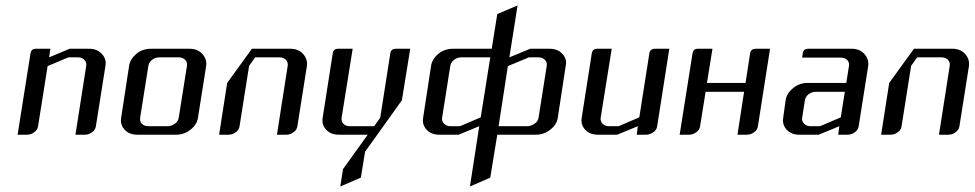

<svg xmlns="http://www.w3.org/2000/svg" viewBox="-20 -489 3540 697"><path d="M43.9 0 90.8 -295.9Q93.8 -312 109.9 -312H163.1L158.2 -280.8L232.9 -312H303.2Q332.5 -312 349.1 -293.9Q363.8 -279.3 363.8 -259.3Q363.8 -255.9 362.8 -250L328.1 -30.8Q326.2 -17.1 314 -8.8Q302.2 0 288.1 0H253.9L293 -250Q294.9 -263.2 286.1 -272Q277.3 -280.8 263.2 -280.8H228L152.8 -249L118.2 -30.8Q116.2 -17.1 104 -8.8Q92.3 0 78.1 0Z M418.9 -52.2Q418.9 -55.2 419.9 -62L448.7 -250Q452.1 -274.4 475.6 -293.9Q497.1 -312 528.8 -312H668.9Q696.8 -312 714.4 -293.5Q729 -277.3 729 -257.3Q729 -252.4 728.5 -250L698.7 -62Q695.3 -36.6 671.4 -18.1Q648.4 0 619.6 0H478.5Q449.2 0 432.6 -18.1Q418.9 -32.2 418.9 -52.2ZM488.8 -62Q486.8 -47.9 495.1 -39.6Q503.9 -30.8 518.6 -30.8H588.9Q602.5 -30.8 614.7 -40Q627 -48.3 628.9 -62L658.7 -250Q660.6 -263.2 651.9 -272Q643.1 -280.8 628.9 -280.8H558.6Q543.9 -280.8 532.2 -272Q521 -263.2 518.6 -250Z M775.4 0 804.7 -188 894.5 -312H1034.7Q1062.5 -312 1080.1 -293.5Q1094.7 -277.3 1094.7 -257.3Q1094.7 -252.4 1094.2 -250L1059.6 -30.8Q1057.6 -17.1 1045.4 -8.8Q1033.7 0 1019.5 0H985.4L1024.4 -250Q1026.4 -263.2 1017.6 -272Q1008.8 -280.8 994.6 -280.8H906.2L884.3 -250L849.6 -30.8Q847.7 -17.1 835.4 -8.8Q823.7 0 809.6 0Z M1150.4 -52.2Q1150.4 -55.2 1151.4 -62L1188 -295.9Q1190.9 -312 1207 -312H1260.3L1220.2 -62Q1218.3 -47.9 1226.6 -39.6Q1235.4 -30.8 1250 -30.8H1338.4L1360.4 -62L1397 -295.9Q1399.9 -312 1417 -312H1469.2L1439 -125L1305.2 62L1290 155.8L1215.3 188L1225.1 125L1314.9 0H1210Q1180.7 0 1164.1 -18.1Q1150.4 -32.2 1150.4 -52.2Z M1515.1 -52.2Q1515.1 -55.2 1516.1 -62L1544.9 -250Q1548.3 -274.4 1571.8 -293.9Q1593.3 -312 1625 -312H1765.1L1785.2 -438L1858.9 -469.2L1829.1 -280.8L1904.8 -312H1975.1Q2004.4 -312 2021 -293.9Q2035.2 -279.8 2035.2 -260.7Q2035.2 -258.8 2034.4 -254.9Q2033.7 -251 2033.7 -250L2004.9 -62Q2001.5 -36.6 1977.5 -18.1Q1954.6 0 1924.8 0H1785.2L1759.8 155.8L1686 188L1719.7 -30.8L1645 0H1574.7Q1545.4 0 1528.8 -18.1Q1515.1 -32.2 1515.1 -52.2ZM1585 -62Q1583 -48.8 1591.8 -40Q1601.1 -30.8 1614.7 -30.8H1649.9L1725.1 -63L1759.8 -280.8H1654.8Q1640.1 -280.8 1628.4 -272Q1617.2 -263.2 1614.7 -250ZM1790 -30.8H1895Q1906.2 -30.8 1920.9 -40Q1933.1 -48.3 1935.1 -62L1964.8 -250Q1966.8 -263.2 1958 -272Q1949.2 -280.8 1935.1 -280.8H1899.9L1823.7 -249Z M2090.8 -52.2Q2090.8 -55.2 2091.8 -62L2128.4 -295.9Q2131.3 -312 2147.5 -312H2200.7L2160.6 -62Q2158.7 -48.8 2167.5 -40Q2176.8 -30.8 2190.4 -30.8H2225.6L2300.8 -63L2337.4 -295.9Q2340.3 -312 2358.4 -312H2409.7L2365.7 -30.8Q2363.8 -17.1 2351.6 -8.8Q2338.4 0 2325.7 0H2291.5L2295.4 -30.8L2220.7 0H2150.4Q2121.1 0 2104.5 -18.1Q2090.8 -32.2 2090.8 -52.2Z M2447.3 0 2494.1 -295.9Q2497.1 -312 2513.2 -312H2566.4L2546.4 -188H2686.5L2703.1 -295.9Q2706.1 -312 2724.1 -312H2775.4L2731.4 -30.8Q2729.5 -17.1 2717.3 -8.8Q2705.6 0 2691.4 0H2657.2L2681.2 -155.8H2541.5L2521.5 -30.8Q2519.5 -17.1 2507.3 -8.8Q2495.6 0 2481.4 0Z M2822.3 -52.2Q2822.3 -55.2 2823.2 -62L2832 -125Q2835.4 -149.4 2858.9 -168.9Q2881.3 -188 2912.1 -188H3052.2L3062 -250Q3064 -262.7 3055.2 -271.5Q3046.9 -279.8 3032.2 -279.8H2892.1L2894 -295.9Q2897 -312 2914.1 -312H3072.3Q3100.1 -312 3117.7 -293.5Q3132.3 -277.3 3132.3 -257.3Q3132.3 -252.4 3131.8 -250L3097.2 -30.8Q3095.2 -17.1 3083 -8.8Q3071.3 0 3057.1 0H3022.9L3026.9 -30.8L2952.1 0H2881.8Q2852.5 0 2835.9 -18.1Q2822.3 -32.2 2822.3 -52.2ZM2892.1 -62Q2890.1 -48.8 2898.9 -40Q2908.2 -30.8 2921.9 -30.8H2957L3032.2 -63L3046.9 -155.8H2941.9Q2927.2 -155.8 2915.5 -147Q2904.3 -138.2 2901.9 -125Z M3178.7 0 3208 -188 3297.9 -312H3438Q3465.8 -312 3483.4 -293.5Q3498 -277.3 3498 -257.3Q3498 -252.4 3497.6 -250L3462.9 -30.8Q3460.9 -17.1 3448.7 -8.8Q3437 0 3422.9 0H3388.7L3427.7 -250Q3429.7 -263.2 3420.9 -272Q3412.1 -280.8 3397.9 -280.8H3309.6L3287.6 -250L3252.9 -30.8Q3251 -17.1 3238.8 -8.8Q3227.1 0 3212.9 0Z"/></svg>

Font: Hhenum
Style: Italic
Weight: 400
Designer: T. Christopher White
Version: Version 1.0